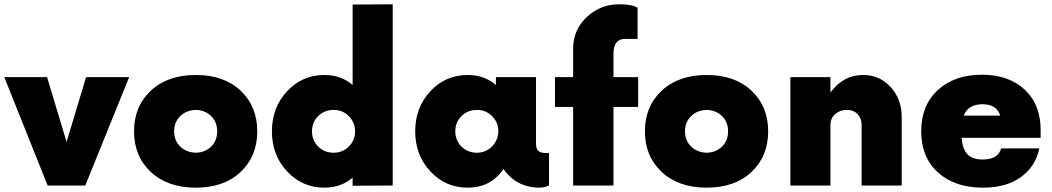

<svg xmlns="http://www.w3.org/2000/svg" viewBox="-31 -856 4856 886"><path d="M366.2 -500H565L362.5 0H188.8L-11.2 -500H186.2L276.2 -201.2Z M1079.4 -62.5Q1002.5 10 872.5 10Q742.5 10 665 -62.5Q587.5 -135 587.5 -250Q587.5 -365 665 -437.5Q742.5 -510 872.5 -510Q1002.5 -510 1079.4 -437.5Q1156.2 -365 1156.2 -250Q1156.2 -135 1079.4 -62.5ZM872.5 -151.2Q916.2 -152.5 943.8 -180Q971.2 -207.5 971.2 -250Q971.2 -292.5 943.8 -320Q916.2 -347.5 872.5 -348.8Q828.8 -347.5 800.6 -320Q772.5 -292.5 772.5 -250Q772.5 -207.5 800.6 -180Q828.8 -152.5 872.5 -151.2Z M1596.2 -835 1781.2 -836.2V0L1596.2 1.2V-36.2Q1542.5 10 1466.2 10Q1363.8 10 1293.8 -65Q1223.8 -140 1223.8 -250Q1223.8 -360 1293.8 -435Q1363.8 -510 1466.2 -510Q1542.5 -510 1596.2 -463.8ZM1508.8 -151.2Q1550 -151.2 1578.8 -180Q1607.5 -208.8 1607.5 -250Q1607.5 -291.2 1578.8 -320Q1550 -348.8 1508.8 -348.8Q1466.2 -348.8 1437.5 -320.6Q1408.8 -292.5 1408.8 -250Q1408.8 -207.5 1437.5 -179.4Q1466.2 -151.2 1508.8 -151.2Z M2485 -150H2502.5V0Q2480 10 2460 10Q2352.5 10 2292.5 -76.2Q2233.8 10 2127.5 10Q2025 10 1955 -65Q1885 -140 1885 -250Q1885 -360 1955 -435Q2025 -510 2127.5 -510Q2203.8 -510 2257.5 -463.8V-500H2442.5V-193.8Q2442.5 -167.5 2454.4 -158.8Q2466.2 -150 2485 -150ZM2170 -151.2Q2200 -151.2 2224.4 -167.5Q2248.8 -183.8 2260 -210L2265 -225Q2268.8 -236.2 2268.8 -250Q2268.8 -291.2 2240 -320Q2211.2 -348.8 2170 -348.8Q2127.5 -348.8 2098.8 -320.6Q2070 -292.5 2070 -250Q2070 -207.5 2098.8 -179.4Q2127.5 -151.2 2170 -151.2Z M2913.8 -500V-362.5H2800V0H2613.8V-362.5H2530V-500H2613.8V-632.5Q2613.8 -717.5 2676.2 -776.9Q2738.8 -836.2 2826.2 -836.2Q2887.5 -836.2 2911.2 -820V-676.2H2850Q2826.2 -676.2 2813.1 -658.8Q2800 -641.2 2800 -611.2V-500Z M3436.9 -62.5Q3360 10 3230 10Q3100 10 3022.5 -62.5Q2945 -135 2945 -250Q2945 -365 3022.5 -437.5Q3100 -510 3230 -510Q3360 -510 3436.9 -437.5Q3513.8 -365 3513.8 -250Q3513.8 -135 3436.9 -62.5ZM3230 -151.2Q3273.8 -152.5 3301.2 -180Q3328.8 -207.5 3328.8 -250Q3328.8 -292.5 3301.2 -320Q3273.8 -347.5 3230 -348.8Q3186.2 -347.5 3158.1 -320Q3130 -292.5 3130 -250Q3130 -207.5 3158.1 -180Q3186.2 -152.5 3230 -151.2Z M3952.5 -510Q4027.5 -510 4078.8 -454.4Q4130 -398.8 4130 -316.2V0H3945V-280Q3945 -310 3926.2 -329.4Q3907.5 -348.8 3876.2 -348.8Q3845 -348.8 3823.1 -329.4Q3801.2 -310 3801.2 -280V0H3616.2V-500H3801.2V-428.8Q3860 -510 3952.5 -510Z M4500 -511.2Q4625 -511.2 4698.8 -441.2Q4772.5 -371.2 4771.2 -251.2V-220H4406.2Q4410 -170 4432.5 -145Q4455 -120 4503.8 -120Q4575 -120 4588.8 -171.2H4765Q4747.5 -87.5 4680 -38.8Q4612.5 10 4505 10Q4375 10 4297.5 -60Q4220 -130 4220 -250Q4220 -370 4296.9 -440.6Q4373.8 -511.2 4500 -511.2ZM4503.8 -375Q4436.2 -375 4416.2 -322.5H4585Q4567.5 -375 4503.8 -375Z"/></svg>

Font: Now Black
Style: Regular
Weight: 900
Designer: Alfredo Marco Pradil
Foundry: Alfredo Marco Pradil
Version: Version 1.002;PS 001.002;hotconv 1.0.88;makeotf.lib2.5.64775